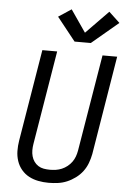

<svg xmlns="http://www.w3.org/2000/svg" viewBox="-64 -1030 728 1084"><g transform="rotate(5 300.0 -488.0)"><path d="M253 8Q223 8 194.5 2.5Q166 -3 141.5 -16Q117 -29 99 -50.5Q81 -72 72 -99Q63 -126 62.5 -155.5Q62 -185 67 -215L153 -735H237L149 -203Q146 -185 146 -167.5Q146 -150 150.5 -133.5Q155 -117 164.5 -103.5Q174 -90 188 -81Q202 -72 219 -69Q236 -66 254 -66Q271 -66 288 -68.5Q305 -71 321.5 -78Q338 -85 352.5 -96.5Q367 -108 377.5 -122.5Q388 -137 394 -153.5Q400 -170 403 -187L494 -735H577L485 -175Q480 -149 470.5 -123.5Q461 -98 444.5 -76Q428 -54 405 -37Q382 -20 357 -9.5Q332 1 305.5 4.5Q279 8 253 8ZM330 -799 225 -931 298 -979 384 -854 511 -984 573 -926 422 -799Z"/></g></svg>

Font: Iosevka Curly Extended Oblique
Style: Regular
Weight: 400
Width: 7
Italic angle: -9°
Monospace: yes
Designer: Belleve Invis
Foundry: Belleve Invis
Version: Version 11.1.0; ttfautohint (v1.8.3)